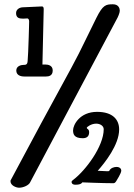

<svg xmlns="http://www.w3.org/2000/svg" viewBox="-20 -857 623 896"><path d="M31 -18C29 -16 29 -12 29 -11C29 9 56 19 69 19C90 19 114 7 120 -5L525 -768C530 -776 539 -797 539 -807C539 -817 534 -837 507 -837C474 -837 460 -834 430 -774C335 -582 366 -637 249 -423C208 -348 160 -260 31 -18ZM178 -556C184 -797 184 -807 184 -815C184 -824 180 -827 176 -827C168 -827 96 -823 88 -823C71 -823 55 -813 55 -796C55 -773 70 -770 88 -770C92 -770 104 -771 107 -771C114 -771 116 -763 116 -757C116 -736 115 -731 114 -683C112 -615 111 -606 109 -573C108 -556 102 -554 88 -554C79 -554 56 -549 56 -528C56 -506 76 -500 93 -500H195C207 -500 226 -503 226 -528C226 -551 206 -556 191 -556ZM490 -60C489 -58 486 -58 479 -58L436 -60C469 -97 536 -181 536 -253C536 -298 507 -335 433 -335C352 -335 321 -274 321 -249C321 -231 326 -212 366 -212C383 -212 396 -219 396 -240C396 -256 385 -254 385 -261C385 -264 405 -280 429 -280C448 -280 464 -269 464 -254C464 -174 379 -61 322 -18C318 -15 314 -12 314 -8C314 -4 316 5 332 5C356 5 362 -2 364 -6C369 -6 456 -2 510 -2C516 -2 521 -9 522 -11C524 -15 546 -48 546 -61C546 -69 539 -78 524 -78C512 -78 496 -73 490 -60Z"/></svg>

Font: Life Savers
Style: ExtraBold
Weight: 800
Designer: Pablo Impallari, Rodrigo Fuenzalida, Brenda Gallo
Foundry: Pablo Impallari, Rodrigo Fuenzalida, Brenda Gallo
Version: Version 3.000